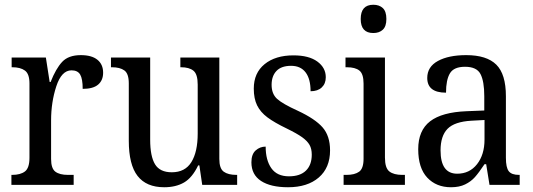

<svg xmlns="http://www.w3.org/2000/svg" viewBox="-20 -778 2245 808"><path d="M28 -42H31Q66 -42 85 -56.5Q104 -71 104 -114V-427Q104 -467 85 -481Q66 -495 32 -495H29V-536H173L189 -433H193Q215 -489 241.5 -517.5Q268 -546 320 -546Q366 -546 390 -526.5Q414 -507 414 -472Q414 -440 393 -422Q372 -404 328 -404Q328 -446 317.5 -464Q307 -482 281 -482Q239 -482 217 -415Q195 -348 195 -271V-109Q195 -69 213 -55.5Q231 -42 266 -42H290V0H28Z M522 -186V-427Q522 -468 503.5 -481.5Q485 -495 451 -495H447V-536H612V-190Q612 -120 632.5 -86.5Q653 -53 703 -53Q759 -53 785.5 -96Q812 -139 812 -216V-422Q812 -466 794 -480.5Q776 -495 742 -495H739V-536H903V-109Q903 -69 921.5 -55.5Q940 -42 975 -42H978V0H831L819 -82H814Q789 -30 754.5 -10Q720 10 671 10Q596 10 559 -37.5Q522 -85 522 -186Z M1038 -95Q1038 -129 1056 -145Q1074 -161 1098 -161Q1098 -104 1122 -70Q1146 -36 1196 -36Q1243 -36 1267.5 -60Q1292 -84 1292 -127Q1292 -152 1282.5 -168.5Q1273 -185 1251.5 -200.5Q1230 -216 1187 -237Q1135 -262 1105.5 -284Q1076 -306 1062 -334.5Q1048 -363 1048 -405Q1048 -471 1093.5 -508Q1139 -545 1215 -545Q1280 -545 1315.5 -519Q1351 -493 1351 -453Q1351 -426 1334 -410Q1317 -394 1287 -394Q1287 -446 1266 -473.5Q1245 -501 1205 -501Q1164 -501 1143.5 -479.5Q1123 -458 1123 -421Q1123 -383 1146 -362Q1169 -341 1233 -312Q1306 -278 1337.5 -242Q1369 -206 1369 -145Q1369 -72 1321.5 -31Q1274 10 1192 10Q1119 10 1078.5 -16.5Q1038 -43 1038 -95Z M1498 -698Q1498 -758 1551 -758Q1576 -758 1591 -744Q1606 -730 1606 -698Q1606 -667 1591 -653Q1576 -639 1551 -639Q1498 -639 1498 -698ZM1426 -42H1438Q1473 -42 1491.5 -55.5Q1510 -69 1510 -110V-426Q1510 -467 1492.5 -481Q1475 -495 1440 -495H1434V-536H1600V-115Q1600 -71 1618.5 -56.5Q1637 -42 1673 -42H1684V0H1426Z M1740 -150Q1740 -229 1790 -267.5Q1840 -306 1944 -310L2018 -313V-373Q2018 -436 2002 -466.5Q1986 -497 1937 -497Q1890 -497 1873.5 -469.5Q1857 -442 1857 -388Q1778 -388 1778 -450Q1778 -497 1823 -521.5Q1868 -546 1942 -546Q2028 -546 2068.5 -506Q2109 -466 2109 -373V-114Q2109 -73 2121 -57.5Q2133 -42 2164 -42H2167V0H2040L2026 -87H2019Q1995 -51 1978.5 -32.5Q1962 -14 1937.5 -2Q1913 10 1878 10Q1816 10 1778 -30.5Q1740 -71 1740 -150ZM2019 -191V-273L1964 -270Q1893 -266 1863.5 -236Q1834 -206 1834 -145Q1834 -47 1904 -47Q1956 -47 1987.5 -87Q2019 -127 2019 -191Z"/></svg>

Font: Noto Serif Narrow
Style: Regular
Weight: 400
Width: 4
Designer: Monotype Design Team
Foundry: Monotype Imaging Inc.
Version: Version 1.001